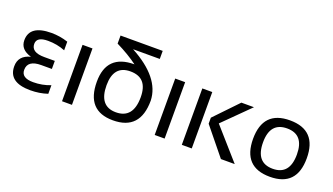

<svg xmlns="http://www.w3.org/2000/svg" viewBox="-64 -1167 2843 1640"><g transform="rotate(20 1357.5 -346.5)"><path d="M402.8 -415Q329.6 -444.3 246.6 -444.3Q144 -444.3 144 -379.9Q144 -302.7 263.7 -302.7H358.9V-229.5H262.2Q139.2 -229.5 139.2 -141.6Q139.2 -68.4 246.6 -68.4Q329.6 -68.4 402.8 -97.7V-19.5Q329.6 4.9 246.6 4.9Q48.8 4.9 48.8 -141.6Q48.8 -239.3 155.3 -266.1Q53.7 -294.9 53.7 -379.9Q53.7 -517.6 251.5 -517.6Q329.6 -517.6 402.8 -493.2Z M625 -512.7V0H534.7V-512.7Z M997.6 4.9Q756.8 4.9 756.8 -258.8Q756.8 -507.8 1008.3 -507.8Q927.7 -567.9 812.5 -625V-698.2H1195.8V-625H953.1Q1238.8 -471.2 1245.1 -263.7Q1245.1 4.9 997.6 4.9ZM1154.8 -261.7Q1154.8 -439.5 997.6 -439.5Q845.2 -439.5 845.2 -258.8Q845.2 -68.4 998 -68.4Q1154.8 -68.4 1154.8 -261.7Z M1467.3 -512.7V0H1377V-512.7Z M2092.8 -512.7 1857.9 -279.8 2104.5 0H1979L1777.3 -248V-302.7L1978.5 -512.7ZM1713.9 -512.7V0H1623.5V-512.7Z M2421.9 -73.2Q2575.7 -73.2 2575.7 -258.3Q2575.7 -439.5 2421.9 -439.5Q2268.1 -439.5 2268.1 -258.3Q2268.1 -73.2 2421.9 -73.2ZM2177.7 -256.3Q2177.7 -512.7 2421.9 -512.7Q2666 -512.7 2666 -256.3Q2666 -0.5 2421.9 -0.5Q2178.7 -0.5 2177.7 -256.3Z"/></g></svg>

Font: Voltera
Style: Regular
Weight: 400
Designer: Bernd Montag
Version: Version 1.301